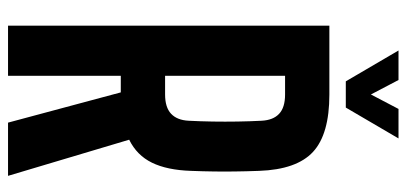

<svg xmlns="http://www.w3.org/2000/svg" viewBox="-287 -725 1012 478"><g transform="rotate(90 219.0 -486.0)"><path d="M43.9 0V-800H215.4Q314.1 -800 358.1 -759.3Q402.1 -718.7 405.4 -624.8Q406.6 -591.7 406.9 -565.1Q407.3 -538.5 406.9 -512.6Q406.6 -486.7 405.4 -456Q403.5 -396 385 -358.3Q366.6 -320.6 327.8 -301.6L417.8 0H285.3L210 -280.7H168.7V0ZM168.7 -391H215.2Q247.4 -391 263.3 -406Q279.1 -420.9 280.6 -449.5Q282.1 -478.5 282.6 -509.5Q283.1 -540.4 282.6 -571.3Q282.1 -602.2 280.6 -631.2Q279.1 -660.2 263.3 -674.9Q247.6 -689.7 215.4 -689.7H168.7ZM182.5 -840.9 105.7 -972.1H179.2L215.2 -903.4L251.2 -972.1H324.6L247.8 -840.9Z"/></g></svg>

Font: Big Shoulders Display SC Thin
Style: Regular
Weight: 100
Designer: Patric King
Foundry: XO Type Co
Version: Version 2.002